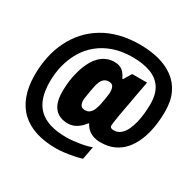

<svg xmlns="http://www.w3.org/2000/svg" viewBox="-182 -898 1268 1251"><g transform="rotate(30 452.0 -272.0)"><path d="M386 158Q304 158 237.5 137Q171 116 125 73.5Q79 31 54.5 -34.5Q30 -100 30 -189Q30 -261 44 -327Q58 -393 86.5 -450.5Q115 -508 156.5 -554Q198 -600 253.5 -633.5Q309 -667 377.5 -684.5Q446 -702 528 -702Q605 -702 670 -685Q735 -668 783.5 -632Q832 -596 858.5 -540Q885 -484 885 -405Q885 -344 875.5 -287Q866 -230 846 -181.5Q826 -133 795 -97Q764 -61 720.5 -41Q677 -21 620 -21Q585 -21 559.5 -31.5Q534 -42 518.5 -58Q503 -74 496 -90H491Q467 -57 437 -39Q407 -21 373 -21Q330 -21 300 -39.5Q270 -58 255 -93.5Q240 -129 240 -182Q240 -209 242 -236Q244 -263 249 -291Q260 -348 278 -391.5Q296 -435 320 -463.5Q344 -492 374 -506.5Q404 -521 437 -521Q462 -521 480.5 -513.5Q499 -506 512.5 -490.5Q526 -475 537 -451H542L577 -510H689L667 -393Q663 -368 657.5 -338Q652 -308 646 -277Q640 -246 636 -220Q632 -194 629.5 -176.5Q627 -159 627 -155Q627 -141 635 -136.5Q643 -132 654 -132Q684 -132 705 -149Q726 -166 740 -194.5Q754 -223 762.5 -258.5Q771 -294 774.5 -330.5Q778 -367 778 -399Q778 -474 748 -519.5Q718 -565 661.5 -586Q605 -607 527 -607Q447 -607 384.5 -585.5Q322 -564 275 -525.5Q228 -487 197.5 -435Q167 -383 152 -323Q137 -263 137 -199Q137 -133 153 -84Q169 -35 202.5 -2.5Q236 30 288 46Q340 62 412 62Q431 62 455.5 59.5Q480 57 506 53Q532 49 555 43.5Q578 38 594 31L576 128Q551 136 517 143Q483 150 448.5 154Q414 158 386 158ZM428 -152Q449 -152 463 -164Q477 -176 485.5 -197Q494 -218 499 -245Q504 -268 506 -283.5Q508 -299 509.5 -308.5Q511 -318 511.5 -324.5Q512 -331 512 -336Q512 -352 508.5 -365Q505 -378 496 -385Q487 -392 471 -392Q452 -392 438.5 -382.5Q425 -373 416 -354Q407 -335 402 -306Q397 -282 394.5 -265Q392 -248 390 -237Q388 -226 387 -218Q386 -210 386 -204Q386 -179 395.5 -165.5Q405 -152 428 -152Z"/></g></svg>

Font: Archivo SemiCondensed Black
Style: Italic
Weight: 900
Width: 4
Italic angle: -10°
Designer: Hector Gatti
Foundry: Omnibus-Type
Version: Version 2.001